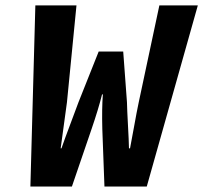

<svg xmlns="http://www.w3.org/2000/svg" viewBox="-20 -680 741 700"><path d="M90.8 0 108.9 -660.2H258.8L224.1 -307.1Q223.1 -299.8 214.4 -236.1Q205.6 -172.4 201.2 -139.2H204.1Q214.8 -170.4 236.3 -227.3Q257.8 -284.2 266.1 -307.1L339.8 -492.2H429.2L442.9 -307.1Q443.4 -280.8 446.5 -224.6Q449.7 -168.5 450.2 -139.2H454.1Q458 -158.2 468.5 -216.8Q479 -275.4 485.8 -307.1L561 -660.2H701.2L515.1 0H360.8L353 -210Q351.1 -284.7 355 -335.9H352.1Q338.9 -282.7 314 -210L242.2 0Z"/></svg>

Font: Office Code Pro D Bold Italic
Style: Regular
Weight: 700
Italic angle: -9°
Designer: Nathan Rutzky & Paul D. Hunt
Foundry: Adobe Systems Incorporated
Version: Version 1.004;PS 001.004;hotconv 1.0.70;makeotf.lib2.5.58329